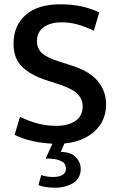

<svg xmlns="http://www.w3.org/2000/svg" viewBox="-20 -660 555 894"><path d="M262 -640Q365 -640 442 -602L417 -517Q375 -537 339.5 -546.5Q304 -556 268 -556Q214 -556 183 -533Q152 -510 152 -469Q152 -433 176 -412Q200 -391 254 -374L316 -354Q398 -328 436 -281.5Q474 -235 474 -174Q474 -136 460.5 -104.5Q447 -73 421.5 -49.5Q396 -26 360.5 -11Q325 4 280 8L263 47Q313 49 334.5 73Q356 97 356 126Q356 169 321.5 191.5Q287 214 235 214Q212 214 191.5 210.5Q171 207 159 202L172 155Q197 164 226 164Q287 164 287 125Q287 116 283.5 107.5Q280 99 269.5 92.5Q259 86 241 82Q223 78 193 78L224 9Q179 7 134.5 -2.5Q90 -12 48 -32L73 -116Q116 -95 157 -84.5Q198 -74 243 -74Q297 -74 331 -97Q365 -120 365 -165Q365 -197 341.5 -222Q318 -247 250 -269L191 -288Q122 -311 82.5 -349.5Q43 -388 43 -457Q43 -540 99 -590Q155 -640 262 -640Z"/></svg>

Font: Mukta Vaani Medium
Style: Regular
Weight: 500
Designer: Noopur Datye, Girish Dalvi, Yashodeep Gholap, Pallavi Karambelkar
Foundry: Ek Type
Version: Version 2.538;PS 1.000;hotconv 16.6.51;makeotf.lib2.5.65220;